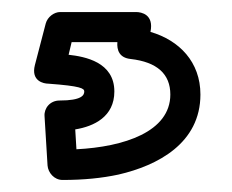

<svg xmlns="http://www.w3.org/2000/svg" viewBox="-20 -48 386 319"><path d="M107 200 105 167C136 162 170 146 170 104C170 55 121 46 94 43L99 22H175C174 35 178 48 197 50C241 55 263 75 263 109C263 171 186 196 107 200ZM120 104C120 110 116 119 79 119C63 119 53 132 54 145L59 227C60 239 70 251 84 251C119 251 149 248 177 242C242 227 313 190 313 109C313 55 278 19 230 5C236 -24 215 -28 206 -28H80C70 -28 59 -20 56 -9L38 60C31 87 53 91 60 91C115 95 120 99 120 104Z"/></svg>

Font: Asimov
Style: XWidOu
Weight: 500
Designer: Google
Version: Version 2.000980; 2014